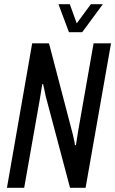

<svg xmlns="http://www.w3.org/2000/svg" viewBox="-20 -893 548 913"><path d="M13 0 133 -687H213L326 -255Q327 -249 329.5 -239Q332 -229 334 -219Q336 -209 336 -203H341Q343 -217 346.5 -237.5Q350 -258 352 -272L425 -687H508L387 0H313L197 -437Q195 -447 191.5 -463.5Q188 -480 185 -493H181Q179 -479 175 -456Q171 -433 168 -413L95 0ZM469 -873 371 -740H308L258 -873H312L356 -751H322L412 -873Z"/></svg>

Font: Archivo ExtraCondensed
Style: Italic
Weight: 400
Width: 2
Italic angle: -10°
Designer: Hector Gatti
Foundry: Omnibus-Type
Version: Version 2.001